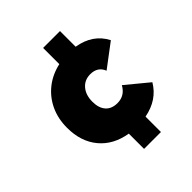

<svg xmlns="http://www.w3.org/2000/svg" viewBox="-207 -764 1014 1014"><g transform="rotate(-45 300.0 -257.0)"><path d="M282 120V6Q184 -10 128.5 -76.5Q73 -143 73 -246Q73 -315 99 -370Q125 -425 172 -462Q219 -499 282 -513V-634H408V-517Q518 -499 564 -410L434 -312Q415 -360 360 -360Q317 -360 291 -329.5Q265 -299 265 -249Q265 -202 288 -176Q311 -150 354 -150Q409 -150 437 -201L562 -98Q513 -15 408 5V120Z"/></g></svg>

Font: Livvic Black
Style: Regular
Weight: 900
Designer: Jacques Le Bailly, Baron von Fonthausen
Version: Version 1.001; ttfautohint (v1.8.2)